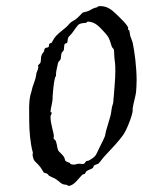

<svg xmlns="http://www.w3.org/2000/svg" viewBox="-20 -590 469 631"><path d="M427 -286C428 -297 429 -312 429 -326C429 -371 422 -421 416 -450C413 -460 410 -466 408 -472C405 -485 408 -488 401 -493C401 -493 401 -494 401 -495C401 -496 401 -499 401 -500C395 -512 381 -525 369 -537C350 -555 336 -570 309 -570C301 -570 299 -566 299 -566C285 -563 285 -561 273 -555C265 -551 257 -551 251 -548C247 -544 241 -537 233 -530C227 -524 218 -521 211 -515C206 -510 200 -502 193 -497C178 -485 167 -476 161 -468C156 -462 153 -454 150 -450C148 -448 144 -448 142 -446C140 -442 142 -438 139 -435C136 -433 130 -434 128 -431C125 -429 126 -424 124 -420C122 -417 118 -413 117 -409C113 -401 116 -395 113 -384C113 -382 105 -377 105 -374C105 -373 106 -371 106 -369C105 -358 99 -353 99 -344C98 -333 89 -310 87 -304C84 -292 82 -283 80 -278C74 -252 76 -227 76 -193C76 -158 80 -119 87 -92C88 -91 88 -90 88 -89C88 -86 87 -83 87 -81C91 -57 95 -62 109 -45C116 -38 121 -26 124 -23C126 -21 133 -21 135 -19C137 -18 140 -13 142 -12C149 -8 158 -5 164 -1C177 7 181 17 197 17C199 17 205 21 205 21C224 20 238 -4 251 -16C254 -18 256 -17 259 -19C261 -21 261 -24 263 -26C269 -32 281 -34 285 -38C287 -39 287 -43 288 -45C292 -49 300 -50 303 -52C310 -58 316 -69 325 -78C345 -99 370 -126 383 -144C396 -160 416 -214 416 -226C416 -228 416 -230 416 -233V-234C419 -253 425 -272 427 -286ZM357 -391C359 -379 359 -367 359 -354C359 -330 356 -304 354 -274C352 -263 354 -255 350 -245C347 -238 346 -221 343 -209L328 -158C323 -138 332 -155 306 -103C294 -79 297 -77 273 -63C270 -61 266 -62 263 -60C259 -57 260 -51 251 -51C248 -51 244 -52 240 -52C234 -52 229 -49 222 -49C219 -49 210 -50 210 -54C210 -56 193 -57 193 -67C191 -79 174 -90 171 -96C168 -103 168 -113 164 -125C163 -130 156 -132 156 -137C156 -139 157 -140 157 -142C157 -154 146 -182 146 -206C146 -214 150 -213 150 -219C150 -222 146 -219 146 -224C147 -237 153 -254 153 -268C153 -271 153 -272 153 -274C153 -277 156 -317 161 -336C161 -336 164 -338 164 -342V-346C164 -352 167 -369 171 -384C172 -388 178 -392 179 -395C181 -401 180 -410 183 -417C183 -418 189 -423 189 -424C192 -431 189 -438 193 -446C194 -447 200 -448 201 -450C203 -456 202 -463 205 -468C206 -470 212 -475 215 -479C221 -485 234 -508 241 -511C246 -514 262 -515 263 -515C264 -515 266 -519 269 -519C293 -518 306 -503 325 -482C335 -470 338 -469 347 -438C347 -435 353 -430 354 -428C356 -417 355 -404 357 -391Z"/></svg>

Font: Jim Nightshade
Style: Regular
Weight: 400
Designer: Astigmatic (AOETI)
Foundry: Astigmatic (AOETI)
Version: Version 1.000